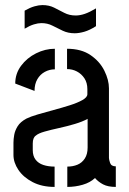

<svg xmlns="http://www.w3.org/2000/svg" viewBox="-20 -737 508 756"><path d="M274 -606Q248 -606 227 -616Q206 -626 186.5 -636Q167 -646 143 -646Q130 -646 113.5 -641Q97 -636 77 -624V-695Q98 -707 115.5 -712Q133 -717 147 -717Q173 -717 193 -707Q213 -697 233 -686.5Q253 -676 278 -676Q295 -676 314 -682.5Q333 -689 358 -704V-634Q333 -618 312 -612Q291 -606 274 -606ZM195 -1Q145 -1 108.5 -20Q72 -39 52.5 -68Q33 -97 33 -127V-175Q33 -189 36 -206Q39 -223 49.5 -240Q60 -257 84 -270Q100 -278 129 -286.5Q158 -295 191.5 -304Q225 -313 255 -322.5Q285 -332 304.5 -343Q324 -354 324 -366V-386Q324 -411 312.5 -428.5Q301 -446 283 -455.5Q265 -465 244 -465V-545Q300 -545 336.5 -520Q373 -495 391 -458.5Q409 -422 409 -389V-115Q409 -109 413.5 -95.5Q418 -82 436 -82V-1Q405 -1 386 -11Q367 -21 354 -36Q335 -18 305.5 -9.5Q276 -1 245 -1V-81Q267 -81 285 -88.5Q303 -96 314 -113Q325 -130 325 -156V-269Q305 -258 275 -249Q245 -240 213 -233Q181 -226 156 -219Q131 -212 121 -203Q109 -195 109 -172V-146Q109 -123 120 -108.5Q131 -94 150.5 -87.5Q170 -81 195 -81ZM116 -379 40 -408Q40 -447 63 -478Q86 -509 122 -527Q158 -545 196 -545V-464Q175 -464 156.5 -454Q138 -444 127 -425Q116 -406 116 -379Z"/></svg>

Font: Stick No Bills ExtraLight Medium
Style: Regular
Weight: 500
Version: Version 2.000